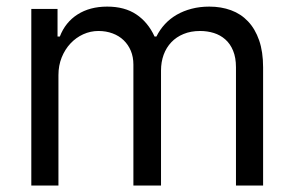

<svg xmlns="http://www.w3.org/2000/svg" viewBox="-20 -573 909 593"><path d="M76.7 -545.5H157.7V-460.2H164.8Q181.8 -504.3 219.6 -528.4Q257.5 -552.6 311.1 -552.6Q365.1 -552.6 401.1 -528.4Q437.1 -504.3 457.4 -460.2H463.1Q473.7 -481.5 489.5 -498.6Q505.3 -515.6 525.9 -527.5Q546.5 -539.4 571.9 -546Q597.3 -552.6 626.4 -552.6Q663 -552.6 693.5 -541.4Q724.1 -530.2 746.1 -506.9Q768.1 -483.7 780.4 -448.3Q792.6 -413 792.6 -365.1V0H708.8V-365.1Q708.8 -395.2 699.9 -416.5Q691.1 -437.9 675.8 -451.3Q660.5 -464.8 640.4 -471.1Q620.4 -477.3 598 -477.3Q569.2 -477.3 546.9 -468Q524.5 -458.8 509.1 -442.5Q493.6 -426.1 485.4 -403.8Q477.3 -381.4 477.3 -355.1V0H392V-373.6Q392 -397 384.1 -416Q376.1 -435 361.9 -448.7Q347.7 -462.4 327.8 -469.8Q307.9 -477.3 284.1 -477.3Q259.6 -477.3 237.2 -467.2Q214.8 -457 197.8 -438.9Q180.8 -420.8 170.6 -395.8Q160.5 -370.7 160.5 -340.9V0H76.7Z"/></svg>

Font: Interop
Style: Regular
Weight: 400
Designer: Rasmus Andersson, Google, Jang Haemin
Foundry: jhaemin
Version: Version 1.008